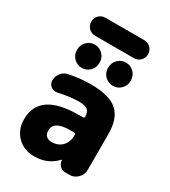

<svg xmlns="http://www.w3.org/2000/svg" viewBox="-223 -1057 1025 1156"><g transform="rotate(30 289.5 -479.0)"><path d="M352.5 -246.1Q352.5 -255.9 342.8 -255.9H314.5Q201.2 -255.9 201.2 -189.5Q201.2 -164.1 214.8 -150.9Q228.5 -137.7 252 -137.7Q296.9 -137.7 324.7 -166Q352.5 -194.3 352.5 -241.2ZM282.2 -557.6Q414.1 -557.6 469.7 -508.8Q525.4 -460 525.4 -349.6V-101.6Q525.4 -68.4 501.5 -44.4Q477.5 -20.5 444.3 -20.5H417Q394.5 -20.5 378.4 -36.1Q362.3 -51.8 361.3 -74.2Q361.3 -75.2 359.9 -75.7Q358.4 -76.2 357.4 -75.2Q298.8 -10.7 204.1 -10.7Q132.8 -10.7 86.9 -56.6Q41 -102.5 41 -175.8Q41 -361.3 314.5 -361.3H342.8Q346.7 -361.3 349.6 -364.3Q352.5 -367.2 352.5 -371.1Q351.6 -403.3 335.9 -417Q318.4 -431.6 275.4 -431.6Q214.8 -431.6 132.8 -413.1Q127 -412.1 121.1 -412.1Q104.5 -412.1 90.8 -422.9Q71.3 -437.5 71.3 -460.9Q71.3 -490.2 88.4 -512.7Q105.5 -535.2 132.8 -541Q210 -557.6 282.2 -557.6ZM160.2 -823.2Q133.8 -823.2 115.7 -841.3Q97.7 -859.4 97.7 -885.7Q97.7 -912.1 115.7 -930.2Q133.8 -948.2 160.2 -948.2H429.7Q456.1 -948.2 474.1 -930.2Q492.2 -912.1 492.2 -885.7Q492.2 -859.4 474.1 -841.3Q456.1 -823.2 429.7 -823.2ZM108.4 -693.4V-698.2Q108.4 -730.5 131.3 -753.4Q154.3 -776.4 186.5 -776.4Q218.8 -776.4 241.7 -753.4Q264.6 -730.5 264.6 -698.2V-693.4Q264.6 -661.1 241.7 -638.2Q218.8 -615.2 186.5 -615.2Q154.3 -615.2 131.3 -638.2Q108.4 -661.1 108.4 -693.4ZM324.2 -693.4V-697.3Q324.2 -730.5 347.2 -753.4Q370.1 -776.4 402.8 -776.4Q435.5 -776.4 458.5 -753.4Q481.4 -730.5 481.4 -697.3V-693.4Q481.4 -661.1 458.5 -638.2Q435.5 -615.2 402.8 -615.2Q370.1 -615.2 347.2 -638.2Q324.2 -661.1 324.2 -693.4Z"/></g></svg>

Font: Gen Jyuu GothicX Heavy
Style: Bold
Weight: 900
Designer: [Source Han Sans]
Ryoko NISHIZUKA  (kana & ideographs); Paul D. Hunt (Latin, Greek & Cyrillic); Wenlong ZHANG  (bopomofo
Version: Version 1.002.20150607